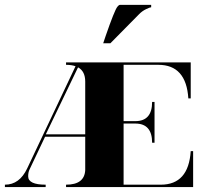

<svg xmlns="http://www.w3.org/2000/svg" viewBox="-20 -762 836 782"><path d="M400.4 -585.9 410.2 -615.2Q446.3 -719.7 458 -734.4Q463.9 -742.2 468.8 -742.2H595.7V-732.4Q590.8 -732.4 575.7 -725.1Q559.1 -717.3 546.4 -704.1L429.7 -585.9ZM249 -507.8H756.8V-361.3H747.1Q738.3 -498 625 -498H483.4V-268.6H531.2Q599.6 -268.6 599.6 -346.7H609.4V-180.7H599.6Q599.6 -258.8 531.2 -258.8H483.4V-9.8H634.8Q748 -9.8 756.8 -146.5H766.6V0H249V-9.8Q324.2 -9.8 327.1 -69.3V-205.1H163.6L100.6 -72.3Q94.7 -60.1 94.7 -43.9Q94.7 -9.8 166 -9.8V0H0V-9.8Q59.6 -9.8 90.8 -76.2L287.6 -492.2Q271.5 -498 249 -498ZM327.1 -214.8V-429.7Q327.1 -471.7 297.9 -487.8L166.5 -214.8Z"/></svg>

Font: spinweradC
Style: Bold
Weight: 700
Width: 7
Version: Version 0.3